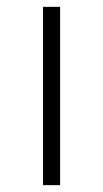

<svg xmlns="http://www.w3.org/2000/svg" viewBox="-20 -542 301 562"><path d="M106 0V-522H156V0Z"/></svg>

Font: Montserrat Thin Light
Style: Regular
Weight: 300
Version: Version 9.000